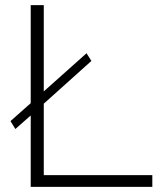

<svg xmlns="http://www.w3.org/2000/svg" viewBox="-20 -730 628 750"><path d="M575 0H100V-279L40 -226L21 -257L100 -327V-710H151V-373L318 -522L337 -492L151 -325V-46H575Z"/></svg>

Font: Raleway
Style: Light
Weight: 300
Designer: Matt McInerney, Pablo Impallari, Rodrigo Fuenzalida
Foundry: Matt McInerney, Pablo Impallari, Rodrigo Fuenzalida
Version: Version 3.000